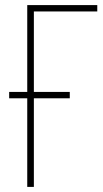

<svg xmlns="http://www.w3.org/2000/svg" viewBox="-20 -734 406 754"><path d="M362 -714H87V-373H16V-348H87V0H113V-348H254V-373H113V-689H362Z"/></svg>

Font: Noto Sans Condensed Thin
Style: Regular
Weight: 100
Width: 3
Designer: Monotype Design Team
Foundry: Monotype Imaging Inc.
Version: Version 2.013